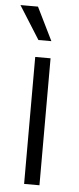

<svg xmlns="http://www.w3.org/2000/svg" viewBox="-55 -785 336 815"><g transform="rotate(5 113.0 -377.5)"><path d="M80.1 0V-541H145.5V0ZM87.4 -613.8 -1.5 -754.9H73.2L142.6 -613.8Z"/></g></svg>

Font: Inter 17pt Light
Style: Regular
Weight: 300
Version: Version 4.001;git-66647c0bb